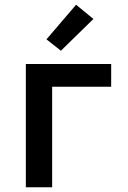

<svg xmlns="http://www.w3.org/2000/svg" viewBox="-20 -790 540 810"><path d="M89 0V-520H449V-424H200V0ZM237 -576 176 -624 301 -770 374 -710Z"/></svg>

Font: Iosevka Fixed
Style: Bold
Weight: 700
Monospace: yes
Designer: Belleve Invis
Foundry: Belleve Invis
Version: Version 32.3.0